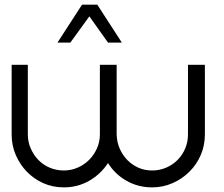

<svg xmlns="http://www.w3.org/2000/svg" viewBox="-20 -777 956 821"><path d="M783.8 -500H856.1V-202Q856.1 -155.1 838.4 -114.1Q820.7 -73.2 789.9 -42.7Q759.1 -12.1 717.9 6.1Q676.8 24.2 630.8 24.2Q570.7 24.2 521.2 -3.8Q471.7 -31.8 441.9 -79.8Q410.1 -31.8 361.1 -3.8Q312.1 24.2 253 24.2Q205.1 24.2 164.9 6.1Q124.7 -12.1 94.9 -42.7Q65.2 -73.2 47.5 -114.1Q29.8 -155.1 29.8 -202V-500H99V-202Q99 -170.2 111.4 -142.2Q123.7 -114.1 143.9 -93.2Q164.1 -72.2 192.4 -60.1Q220.7 -48 253 -48Q283.8 -48 311.9 -60.1Q339.9 -72.2 360.9 -93.2Q381.8 -114.1 394.4 -142.2Q407.1 -170.2 407.1 -202V-500H478.8V-202Q479.8 -168.2 492.4 -140.2Q505.1 -112.1 525.5 -91.7Q546 -71.2 572.5 -59.6Q599 -48 630.8 -48Q662.1 -48 690.4 -60.1Q718.7 -72.2 739.4 -93.2Q760.1 -114.1 772 -142.2Q783.8 -170.2 783.8 -202ZM501 -594.9H441.9L362.1 -707.1L280.8 -594.9H225.8L330.8 -757.1H396Z"/></svg>

Font: Myanmar KatKuu
Style: Regular
Weight: 400
Designer: Khon Soe Zaw Thu
Foundry: MPUA
Version: Version 1.00 September 13, 2016, initial release